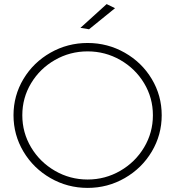

<svg xmlns="http://www.w3.org/2000/svg" viewBox="-20 -914 855 938"><path d="M408 -704Q506 -704 589.5 -656.5Q673 -609 721.5 -528Q770 -447 770 -351Q770 -255 721.5 -173.5Q673 -92 589.5 -44Q506 4 408 4Q310 4 226.5 -44Q143 -92 94.5 -173.5Q46 -255 46 -351Q46 -447 94.5 -528Q143 -609 226.5 -656.5Q310 -704 408 -704ZM408 -663Q322 -663 248.5 -621Q175 -579 132 -507.5Q89 -436 89 -351Q89 -266 132 -194Q175 -122 248.5 -79.5Q322 -37 408 -37Q494 -37 567.5 -79.5Q641 -122 684 -194Q727 -266 727 -351Q727 -436 684 -507.5Q641 -579 567.5 -621Q494 -663 408 -663ZM501 -894 542 -874 415 -771 373 -778Z"/></svg>

Font: Argentum Sans ExtraLight
Style: Regular
Weight: 275
Designer: Julieta Ulanovsky (Modified by Cristiano Sobral)
Foundry: Julieta Ulanovsky
Version: Version 1.000; ttfautohint (v1.5.65-e2d9)